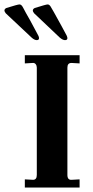

<svg xmlns="http://www.w3.org/2000/svg" viewBox="-73 -846 418 866"><path d="M39 0V-37L76 -35Q93 -35 93 -57V-541Q93 -550 88 -556.5Q83 -563 74 -562L39 -560V-597H286V-560L251 -562H249Q231 -562 231 -541V-57Q231 -45 236 -39.5Q241 -34 251 -35L286 -37V0ZM220 -665Q210 -665 196 -677Q83 -784 81 -786Q75 -794 75 -798Q75 -806 84 -810Q135 -826 142 -826Q149 -826 155 -817Q160 -810 206 -726L228 -685Q231 -678 231 -674Q231 -665 220 -665ZM93 -665Q82 -665 69 -677L-47 -786Q-53 -794 -53 -798Q-53 -806 -44 -810Q7 -826 15 -826Q22 -826 28 -817L32 -810Q35 -804 44 -787.5Q53 -771 63 -754L100 -685Q103 -679 103 -674Q103 -665 93 -665Z"/></svg>

Font: UnnaBold
Style: Bold
Weight: 700
Designer: Jorge de Buen Unna
Foundry: Omnibus-Type
Version: Version 2.008;hotconv 1.0.109;makeotfexe 2.5.65596